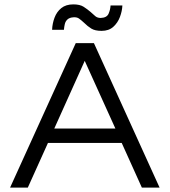

<svg xmlns="http://www.w3.org/2000/svg" viewBox="-20 -857 775 877"><path d="M709 0H628L536 -204H199L107 0H26L326 -660H409ZM228 -270H507L367 -579ZM393 -803Q406 -791 415.5 -783Q425 -775 440 -775Q468 -776 476 -794.5Q484 -813 485 -832H539Q538 -807 528 -780Q518 -753 497.5 -734.5Q477 -716 444 -716Q414 -716 397 -726.5Q380 -737 364 -753Q350 -766 340.5 -772.5Q331 -779 316 -778Q298 -777 288.5 -768.5Q279 -760 276 -747Q273 -734 272 -721H218Q219 -749 229 -776Q239 -803 260 -820Q281 -837 315 -837Q345 -837 362 -826Q379 -815 393 -803Z"/></svg>

Font: Nata Sans
Style: Regular
Weight: 400
Designer: Daniel Uzquiano Cruz
Version: Version 1.001